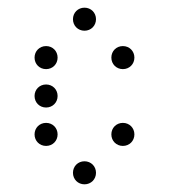

<svg xmlns="http://www.w3.org/2000/svg" viewBox="-20 -500 440 500"><path d="M200 -420C217 -420 230 -433 230 -450C230 -467 217 -480 200 -480C183 -480 170 -467 170 -450C170 -433 183 -420 200 -420ZM100 -320C117 -320 130 -333 130 -350C130 -367 117 -380 100 -380C83 -380 70 -367 70 -350C70 -333 83 -320 100 -320ZM300 -320C317 -320 330 -333 330 -350C330 -367 317 -380 300 -380C283 -380 270 -367 270 -350C270 -333 283 -320 300 -320ZM100 -220C117 -220 130 -233 130 -250C130 -267 117 -280 100 -280C83 -280 70 -267 70 -250C70 -233 83 -220 100 -220ZM100 -120C117 -120 130 -133 130 -150C130 -167 117 -180 100 -180C83 -180 70 -167 70 -150C70 -133 83 -120 100 -120ZM300 -120C317 -120 330 -133 330 -150C330 -167 317 -180 300 -180C283 -180 270 -167 270 -150C270 -133 283 -120 300 -120ZM200 -20C217 -20 230 -33 230 -50C230 -67 217 -80 200 -80C183 -80 170 -67 170 -50C170 -33 183 -20 200 -20Z"/></svg>

Font: TINY 5x3 60
Style: Regular
Weight: 150
Designer: Jack Halten Fahnestock
Foundry: Velvetyne Type Foundry
Version: Version 1.002;hotconv 1.0.109;makeotfexe 2.5.65596